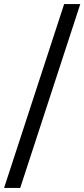

<svg xmlns="http://www.w3.org/2000/svg" viewBox="-20 -720 413 940"><path d="M0 200 294 -700H373L79 200Z"/></svg>

Font: Space Grotesk
Style: Regular
Weight: 400
Designer: Florian Karsten
Foundry: Florian Karsten
Version: Version 2.000